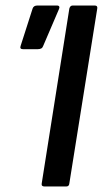

<svg xmlns="http://www.w3.org/2000/svg" viewBox="-20 -675 372 695"><path d="M141 0Q129 0 131 -11L231 -644Q234 -655 243 -655H323Q334 -655 332 -644L231 -11Q230 0 220 0ZM63 -497Q50 -497 55 -510L98 -644Q100 -650 104.5 -652.5Q109 -655 115 -655H186Q193 -655 194.5 -651Q196 -647 193 -641L136 -508Q134 -502 129 -499.5Q124 -497 117 -497Z"/></svg>

Font: Sofia Sans Extra Condensed
Style: Bold Italic
Weight: 700
Italic angle: -9°
Designer: Botio Nikoltchev, Ani Petrova
Foundry: lettersoup
Version: Version 4.101